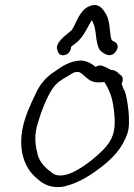

<svg xmlns="http://www.w3.org/2000/svg" viewBox="-20 -741 542 777"><path d="M367 -470C355 -481 334 -494 310 -496H309C266 -496 229 -472 202 -452C169 -432 141 -400 124 -361C106 -323 84 -278 73 -229C53 -137 76 -60 134 -15C155 5 192 24 242 13C303 -2 353 -36 396 -70C438 -103 476 -143 496 -202C511 -245 495 -346 485 -372C478 -381 477 -392 472 -402C478 -412 479 -425 472 -434L461 -443C452 -452 444 -458 429 -458C422 -462 413 -467 404 -471H403C391 -476 383 -480 367 -470ZM193 -383C210 -407 228 -418 256 -434C275 -445 278 -450 296 -450C323 -445 333 -403 386 -408C391 -408 395 -408 401 -409C401 -409 402 -408 404 -407C427 -368 437 -341 443 -276C449 -209 436 -175 397 -134C366 -104 335 -78 299 -57C270 -39 227 -21 197 -37C168 -58 144 -78 133 -113C125 -148 117 -179 129 -229C144 -283 167 -344 193 -383ZM441 -573C433 -577 432 -577 429 -588C423 -619 425 -661 406 -689C396 -704 379 -733 340 -715C300 -699 287 -641 270 -619C252 -602 210 -576 210 -546V-545H211C213 -535 216 -513 241 -518C261 -522 267 -539 268 -552C275 -558 285 -565 289 -568C317 -591 333 -628 351 -659C352 -658 355 -655 356 -652L355 -651C372 -625 364 -573 383 -540C388 -533 427 -496 451 -536C462 -552 454 -569 441 -573Z"/></svg>

Font: Stray Cat
Style: BdObl
Weight: 700
Version: Version 1.0